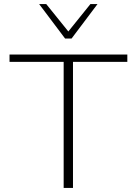

<svg xmlns="http://www.w3.org/2000/svg" viewBox="-20 -927 675 947"><path d="M294 0V-658H340V0ZM27 -622V-658H608V-622ZM301 -737 310 -763 426 -907H461L333 -737ZM301 -737 173 -907H208L325 -762L333 -737Z"/></svg>

Font: Ysabeau ExtraLight
Style: Regular
Weight: 250
Designer: Christian Thalmann (Catharsis Fonts)
Version: Version 2.002